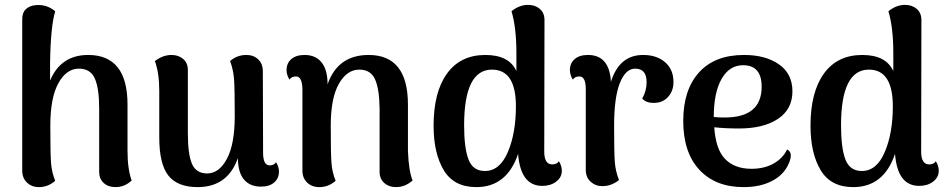

<svg xmlns="http://www.w3.org/2000/svg" viewBox="-20 -752 3883 786"><path d="M502 -135Q502 -60 519 -13Q490 14 453 14Q423 14 404.5 -3Q386 -20 386 -48V-307Q386 -391 368 -431Q350 -471 303 -471Q252 -471 219 -411.5Q186 -352 186 -237Q186 -122 189 -84Q192 -46 206 -12Q177 14 139 14Q110 14 90.5 -4.5Q71 -23 71 -54V-670Q70 -699 85.5 -714Q101 -729 127 -731Q171 -735 206 -706Q187 -643 185 -493V-422Q229 -527 341 -527Q502 -527 502 -324Z M1110 -88Q1122 -69 1122 -50Q1122 -22 1102.5 -5Q1083 12 1048 12Q1003 12 978.5 -17.5Q954 -47 954 -105Q912 14 789 14Q707 14 669.5 -33Q632 -80 632 -190V-379Q632 -454 614 -502Q647 -527 682 -527Q711 -527 730 -510.5Q749 -494 749 -466V-208Q749 -120 766 -81Q783 -42 828 -42Q877 -42 909 -102Q941 -162 941 -277Q941 -392 938 -429.5Q935 -467 922 -502Q950 -527 989 -527Q1018 -527 1037 -509Q1056 -491 1056 -460L1057 -127Q1057 -75 1084 -75Q1102 -75 1110 -88Z M1650 -135Q1653 -53 1669 -13Q1638 14 1601 14Q1572 14 1553 -3Q1534 -20 1534 -48V-307Q1533 -389 1515 -428Q1497 -467 1451 -467Q1400 -467 1367 -408.5Q1334 -350 1334 -237Q1334 -122 1337 -84Q1340 -46 1354 -12Q1325 14 1287 14Q1257 14 1237.5 -4.5Q1218 -23 1218 -54V-387Q1217 -439 1192 -439Q1173 -439 1165 -426Q1153 -446 1153 -465Q1153 -493 1172.5 -510Q1192 -527 1227 -527Q1272 -527 1296.5 -496.5Q1321 -466 1321 -407Q1363 -527 1489 -527Q1650 -527 1650 -324Z M2268 -92Q2280 -73 2280 -53Q2280 -26 2257 -8.5Q2234 9 2200 9Q2111 9 2101 -122Q2055 14 1930 14Q1838 14 1796.5 -55.5Q1755 -125 1755 -237Q1755 -375 1810 -451Q1865 -527 1967 -527Q2064 -527 2094 -461V-535Q2094 -639 2074 -706Q2106 -732 2142 -732Q2171 -732 2190 -715.5Q2209 -699 2209 -670L2208 -131Q2208 -79 2241 -79Q2260 -79 2268 -92ZM1965 -52Q2026 -52 2059 -129.5Q2092 -207 2092 -317Q2092 -467 1994 -467Q1880 -467 1880 -239Q1880 -146 1898 -99Q1916 -52 1965 -52Z M2613 -527Q2668 -527 2702.5 -497.5Q2737 -468 2737 -416Q2737 -380 2715.5 -356Q2694 -332 2662 -331Q2625 -329 2609 -349Q2627 -379 2627 -416Q2627 -471 2580 -471Q2541 -471 2517.5 -412Q2494 -353 2494 -237Q2494 -125 2497 -87.5Q2500 -50 2514 -15Q2483 10 2446 10Q2418 10 2398 -8Q2378 -26 2378 -57V-387Q2378 -439 2352 -439Q2333 -439 2325 -426Q2313 -446 2313 -465Q2313 -493 2332.5 -510Q2352 -527 2387 -527Q2475 -527 2481 -417Q2515 -527 2613 -527Z M3202 -140Q3228 -128 3210 -85Q3191 -38 3142 -12Q3093 14 3024 14Q2909 14 2843 -57Q2777 -128 2777 -257Q2777 -384 2841.5 -455.5Q2906 -527 3026 -527Q3114 -527 3169 -488.5Q3224 -450 3224 -378Q3224 -305 3165 -265.5Q3106 -226 3005 -226Q2948 -226 2904 -231Q2910 -140 2949 -100.5Q2988 -61 3056 -61Q3109 -61 3147 -82.5Q3185 -104 3202 -140ZM3022 -485Q2966 -485 2934 -429Q2902 -373 2902 -273Q2926 -271 2942 -271Q3098 -269 3098 -397Q3098 -485 3022 -485Z M3811 -92Q3823 -73 3823 -53Q3823 -26 3800 -8.5Q3777 9 3743 9Q3654 9 3644 -122Q3598 14 3473 14Q3381 14 3339.5 -55.5Q3298 -125 3298 -237Q3298 -375 3353 -451Q3408 -527 3510 -527Q3607 -527 3637 -461V-535Q3637 -639 3617 -706Q3649 -732 3685 -732Q3714 -732 3733 -715.5Q3752 -699 3752 -670L3751 -131Q3751 -79 3784 -79Q3803 -79 3811 -92ZM3508 -52Q3569 -52 3602 -129.5Q3635 -207 3635 -317Q3635 -467 3537 -467Q3423 -467 3423 -239Q3423 -146 3441 -99Q3459 -52 3508 -52Z"/></svg>

Font: Arima Koshi Semi Bold
Style: Regular
Weight: 600
Designer: Joana Correia and Natanael Gama
Foundry: NDISCOVER
Version: Version 1.019;PS 001.019;hotconv 1.0.88;makeotf.lib2.5.64775